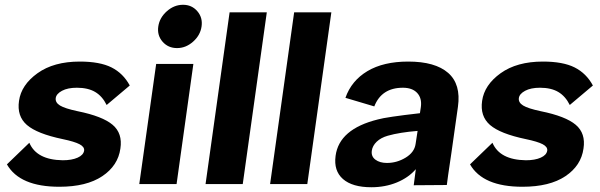

<svg xmlns="http://www.w3.org/2000/svg" viewBox="-20 -766 2497 799"><path d="M227.1 11.2Q62 11.2 8.8 -82L102.1 -171.9Q132.3 -100.6 241.2 -99.1Q278.8 -99.1 303 -109.9Q327.1 -120.6 330.1 -139.2Q332 -154.8 311 -165.8Q290 -176.8 241.2 -187Q133.8 -209.5 91.8 -246.1Q49.8 -282.7 59.1 -346.2Q68.4 -412.6 136 -461.2Q203.6 -509.8 312 -509.8Q395.5 -509.8 444.1 -485.4Q492.7 -460.9 520 -410.2L423.8 -329.1Q405.8 -365.7 376 -383.3Q346.2 -400.9 299.8 -400.9Q261.7 -400.9 238 -388.2Q214.4 -375.5 211.9 -357.9Q209.5 -339.4 229.7 -326.9Q250 -314.5 303.2 -303.2Q406.7 -282.2 448.7 -246.6Q490.7 -210.9 481 -147.9Q471.2 -76.7 405.5 -32.7Q339.8 11.2 227.1 11.2Z M716.8 -565.9Q679.7 -565.9 656.5 -592.5Q633.3 -619.1 638.7 -655.8Q644 -692.4 674.3 -719.2Q704.6 -746.1 741.7 -746.1Q778.3 -746.1 801.3 -719.2Q824.2 -692.4 818.8 -655.8Q813.5 -619.1 783.4 -592.5Q753.4 -565.9 716.8 -565.9ZM559.6 0 629.9 -500H784.7L714.8 0Z M935.5 -714.8H1090.3L990.2 0H835.4Z M1204.1 -714.8H1358.9L1258.8 0H1104Z M1678.7 -509.8Q1791 -509.8 1845 -462.6Q1898.9 -415.5 1885.7 -321.8L1858.4 -128.9Q1841.3 -14.6 1839.4 3.9L1701.7 4.9L1710.4 -62Q1680.2 -26.9 1631.6 -6.8Q1583 13.2 1525.4 13.2Q1446.3 13.2 1407.2 -21Q1368.2 -55.2 1376.5 -117.2Q1391.1 -229 1552.7 -269Q1586.4 -278.8 1727.5 -294.9L1731.4 -320.8Q1736.3 -357.4 1716.1 -379.2Q1695.8 -400.9 1656.7 -400.9Q1567.9 -400.9 1537.6 -323.2L1417.5 -358.9Q1442.4 -430.2 1509 -470Q1575.7 -509.8 1678.7 -509.8ZM1527.3 -139.2Q1523.9 -115.2 1542.2 -101.6Q1560.5 -87.9 1590.3 -87.9Q1631.8 -87.9 1668.2 -110.1Q1704.6 -132.3 1709.5 -167L1717.8 -221.2Q1643.6 -215.3 1593.8 -201.2Q1564.9 -192.9 1547.6 -176.3Q1530.3 -159.7 1527.3 -139.2Z M2154.3 11.2Q1989.3 11.2 1936 -82L2029.3 -171.9Q2059.6 -100.6 2168.5 -99.1Q2206.1 -99.1 2230.2 -109.9Q2254.4 -120.6 2257.3 -139.2Q2259.3 -154.8 2238.3 -165.8Q2217.3 -176.8 2168.5 -187Q2061 -209.5 2019 -246.1Q1977.1 -282.7 1986.3 -346.2Q1995.6 -412.6 2063.2 -461.2Q2130.9 -509.8 2239.3 -509.8Q2322.8 -509.8 2371.3 -485.4Q2419.9 -460.9 2447.3 -410.2L2351.1 -329.1Q2333 -365.7 2303.2 -383.3Q2273.4 -400.9 2227.1 -400.9Q2189 -400.9 2165.3 -388.2Q2141.6 -375.5 2139.2 -357.9Q2136.7 -339.4 2157 -326.9Q2177.2 -314.5 2230.5 -303.2Q2334 -282.2 2376 -246.6Q2418 -210.9 2408.2 -147.9Q2398.4 -76.7 2332.8 -32.7Q2267.1 11.2 2154.3 11.2Z"/></svg>

Font: Human Sans Bold
Style: Italic
Weight: 700
Italic angle: -8°
Designer: Tim Radville
Foundry: Continuum
Version: Version 1.000;FEAKit 1.0